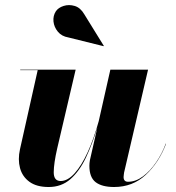

<svg xmlns="http://www.w3.org/2000/svg" viewBox="-20 -739 704 769"><path d="M254 -589Q227 -593.5 211.8 -612Q196.5 -630.5 194.2 -653Q192 -675.5 203.5 -693.5Q213.5 -708.5 234.8 -715.2Q256 -722 279 -715.2Q302 -708.5 317.5 -682L396 -555L395 -554ZM283 -460 209 -144Q195.5 -85 195.2 -49.5Q195 -14 223 -14Q251 -14 278.8 -44.8Q306.5 -75.5 331.2 -129.5Q356 -183.5 375.5 -254L422 -460H573L477 -48Q476.5 -43.5 475.8 -38.8Q475 -34 475 -30Q475 -11 493 -11Q523.5 -11 552.5 -32.5Q581.5 -54 605.2 -88.8Q629 -123.5 644 -164L645 -163Q616.5 -88 564 -39Q511.5 10 437 10Q388.5 10 363.2 -9.2Q338 -28.5 338 -75Q338 -85 340 -97L370 -229Q349.5 -161.5 323.8 -107.2Q298 -53 262 -21.5Q226 10 175 10Q126.5 10 98 -10.8Q69.5 -31.5 60.2 -65.8Q51 -100 60 -141L131 -458H61V-460Z"/></svg>

Font: Bodoni* 96
Style: Bold Italic
Weight: 700
Italic angle: -13°
Version: Version 2.2